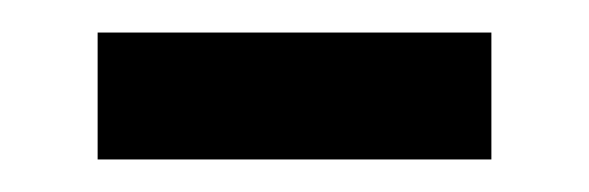

<svg xmlns="http://www.w3.org/2000/svg" viewBox="-20 -327 362 118"><path d="M40 -229H282V-307H40Z"/></svg>

Font: Noto Sans EgyptHiero
Style: Regular
Weight: 400
Designer: Monotype Design Team
Foundry: Monotype Imaging Inc.
Version: Version 2.002